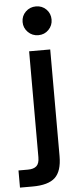

<svg xmlns="http://www.w3.org/2000/svg" viewBox="-65 -787 409 970"><g transform="rotate(-5 140.0 -302.5)"><path d="M156 -609Q125 -609 103.5 -630.5Q82 -652 82 -682Q82 -713 103.5 -734Q125 -755 156 -755Q187 -755 208 -734Q229 -713 229 -682Q229 -652 208 -630.5Q187 -609 156 -609ZM-4 150V63H44Q73 63 87.5 50Q102 37 102 5V-532H209V9Q209 85 174.5 117.5Q140 150 60 150Z"/></g></svg>

Font: Txt Sans Medium
Style: Regular
Weight: 500
Designer: Open Source
Foundry: XRLN
Version: Version 1.0